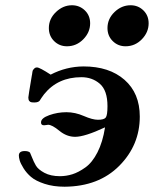

<svg xmlns="http://www.w3.org/2000/svg" viewBox="-20 -706 586 731"><path d="M51.8 -113.8Q51.8 -130.9 74.2 -130.9Q88.4 -130.9 94.2 -125Q95.2 -124 101.6 -107.4Q107.9 -90.8 116.5 -75.9Q125 -61 148.9 -48.1Q172.9 -35.2 208 -35.2Q231.9 -35.2 255.4 -42.5Q278.8 -49.8 304.9 -68.4Q331.1 -86.9 351.1 -126Q371.1 -165 379.9 -221.2Q302.7 -185.1 266.1 -185.1Q233.9 -185.1 206.1 -208Q178.2 -231 163.1 -231Q162.1 -231 156.5 -230Q150.9 -229 147.9 -229Q135.7 -229 136.2 -240.2Q136.2 -256.3 167.7 -267.6Q199.2 -278.8 232.9 -278.8Q266.1 -278.8 299.1 -264.4Q332 -250 353 -250Q376 -250 382.6 -258.5Q389.2 -267.1 389.2 -301.8Q389.2 -361.8 360.1 -387Q331.1 -412.1 290 -412.1Q200.2 -412.1 147.9 -347.2Q143.1 -341.3 137.9 -333.3Q132.8 -325.2 130.9 -322.5Q128.9 -319.8 124 -317.9Q119.1 -315.9 111.1 -315.9Q103 -315.9 98.6 -316.9Q94.2 -317.9 91.1 -322Q87.9 -326.2 87.9 -335Q87.9 -339.8 101.1 -418L102.1 -422.9Q103 -427.7 103 -429.4Q103 -431.2 104 -435.1Q105 -439 106.4 -440.4Q107.9 -441.9 109.9 -444.3Q111.8 -446.8 114.5 -448Q117.2 -449.2 121.1 -449.2Q130.9 -449.2 172.9 -421.9Q231.9 -452.6 297.9 -453.1Q396 -453.1 454.1 -402.1Q512.2 -351.1 512.2 -262.2Q512.2 -153.3 434.1 -74.7Q356 3.9 226.1 4.9Q183.1 4.9 149.7 -6.1Q116.2 -17.1 98.6 -32Q81.1 -46.9 69.6 -65.4Q58.1 -84 54.9 -95.5Q51.8 -106.9 51.8 -113.8ZM166 -599.1Q166 -634.3 193.1 -660.2Q220.2 -686 253.9 -686Q282.7 -686 303 -666.5Q323.2 -647 323.2 -617.2Q323.2 -583 297.1 -556.4Q271 -529.8 234.9 -529.8Q206.1 -529.8 186 -549.6Q166 -569.3 166 -599.1ZM389.2 -599.1Q389.2 -634.3 416 -660.2Q442.9 -686 477.1 -686Q505.9 -686 525.9 -666.5Q545.9 -647 545.9 -617.2Q545.9 -583 520 -556.4Q494.1 -529.8 458 -529.8Q429.2 -529.8 409.2 -549.6Q389.2 -569.3 389.2 -599.1Z"/></svg>

Font: CMU Serif Extra
Style: BoldSlanted
Weight: 700
Italic angle: -9.46001°
Version: Version 0.7.0